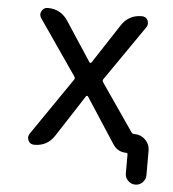

<svg xmlns="http://www.w3.org/2000/svg" viewBox="-49 -572 662 735"><g transform="rotate(5 282.5 -204.5)"><path d="M288.1 -203.1Q287.1 -205.1 284.2 -205.1Q281.2 -205.1 280.3 -203.1L175.8 -42Q148.4 -1 99.6 -1Q83 -1 76.2 -14.6Q73.2 -21.5 73.2 -27.3Q73.2 -34.2 78.1 -42L229.5 -262.7Q233.4 -268.6 229.5 -274.4L84 -485.4Q74.2 -499 82 -513.2Q89.8 -527.3 105.5 -527.3Q156.2 -527.3 183.6 -484.4L282.2 -334Q283.2 -332 286.1 -332Q289.1 -332 290 -334L389.6 -486.3Q417 -527.3 466.8 -527.3Q482.4 -527.3 489.3 -513.7Q496.1 -500 487.3 -486.3L340.8 -274.4Q336.9 -268.6 340.8 -262.7L465.8 -81.1Q469.7 -75.2 476.6 -75.2H479.5Q502.9 -75.2 520 -58.1Q537.1 -41 537.1 -17.6V78.1Q537.1 93.8 525.4 105.5Q513.7 117.2 497.6 117.2Q481.4 117.2 469.7 105.5Q458 93.8 458 78.1V3.9Q458 -1 453.1 -1Q418.9 -1 400.4 -30.3Z"/></g></svg>

Font: Gen Jyuu Gothic P Regular
Style: Regular
Weight: 400
Designer: [Source Han Sans]
Ryoko NISHIZUKA  (kana & ideographs); Paul D. Hunt (Latin, Greek & Cyrillic); Wenlong ZHANG  (bopomofo
Version: Version 1.002.20150607